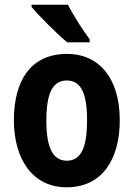

<svg xmlns="http://www.w3.org/2000/svg" viewBox="-20 -786 567 816"><path d="M269 -766H114V-757C144 -720 226 -638 266 -606H361V-619C336 -652 290 -723 269 -766ZM489 -275C489 -456 399 -557 265 -557C112 -557 39 -445 39 -275C39 -112 117 10 263 10C418 10 489 -114 489 -275ZM177 -273C177 -388 203 -444 264 -444C325 -444 350 -388 350 -275C350 -160 325 -103 264 -103C203 -103 177 -161 177 -273Z"/></svg>

Font: Noto Sans Armenian Condensed
Style: Regular
Weight: 400
Width: 3
Designer: Monotype Design Team
Foundry: Monotype Imaging Inc.
Version: Version 2.008